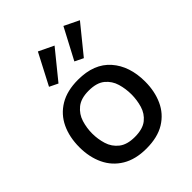

<svg xmlns="http://www.w3.org/2000/svg" viewBox="-183 -720 830 830"><g transform="rotate(-45 232.5 -304.5)"><path d="M226 10Q160 10 115 -17Q70 -44 47.5 -91.5Q25 -139 25 -199Q25 -261 47.5 -308.5Q70 -356 115 -383Q160 -410 227 -410Q325 -410 376 -352Q427 -294 427 -199Q427 -140 405.5 -92.5Q384 -45 339.5 -17.5Q295 10 226 10ZM226 -61Q275 -61 301 -82Q327 -103 336.5 -135.5Q346 -168 346 -202Q346 -236 336.5 -268.5Q327 -301 301 -322.5Q275 -344 226 -344Q179 -344 152.5 -322.5Q126 -301 116 -268.5Q106 -236 106 -202Q106 -168 116 -135.5Q126 -103 152.5 -82Q179 -61 226 -61ZM117 -477 191 -619 260 -586 156 -458ZM272 -477 347 -619 415 -586 311 -458Z"/></g></svg>

Font: Darker Grotesque Light SemiBold
Style: Regular
Weight: 600
Version: Version 1.000;gftools[0.9.28]